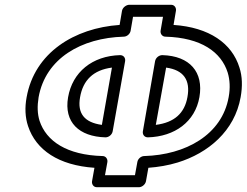

<svg xmlns="http://www.w3.org/2000/svg" viewBox="-20 -756 1029 801"><path d="M670 -603C819 -599 903 -539 930 -453C939 -423 941 -389 934 -351C906 -193 754 -110 582 -105C568 -105 555 -93 553 -80L543 -25H418L428 -80C430 -93 421 -105 408 -105C259 -109 173 -167 145 -252C136 -281 135 -313 141 -350C170 -513 320 -598 496 -603C510 -603 523 -615 525 -628L535 -686H660L650 -628C648 -615 657 -603 670 -603ZM91 -350C83 -307 85 -266 97 -230C130 -130 225 -66 374 -56L364 0C362 11 369 25 384 25H560C571 25 586 15 589 0L599 -56C640 -59 682 -66 721 -78C848 -117 959 -209 984 -351C992 -396 991 -437 979 -474C948 -575 853 -642 704 -652L714 -711C716 -722 709 -736 694 -736H519C508 -736 492 -726 489 -711L479 -652C290 -639 124 -536 91 -350ZM481 -526C365 -523 282 -455 264 -350C246 -246 310 -186 420 -183C433 -183 447 -193 450 -208L502 -501C504 -514 496 -526 481 -526ZM447 -474 405 -235C332 -245 302 -283 314 -350C326 -421 369 -464 447 -474ZM597 -183C709 -186 794 -248 812 -351C830 -455 772 -523 657 -526C644 -526 630 -516 627 -501L576 -208C574 -195 582 -183 597 -183ZM630 -235 673 -474C746 -464 775 -422 762 -351C750 -284 708 -245 630 -235Z"/></svg>

Font: Asimov
Style: XWidOuIt
Weight: 500
Designer: Google
Version: Version 2.000980; 2014